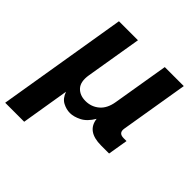

<svg xmlns="http://www.w3.org/2000/svg" viewBox="-215 -692 1043 1043"><g transform="rotate(45 306.5 -171.0)"><path d="M-16.1 204.1 107.9 -545.9H253.9L200.2 -223.1Q190.9 -166 216.1 -138.4Q241.2 -110.8 285.6 -110.8Q330.6 -110.8 363.8 -138.9Q397 -167 406.2 -223.1L460 -545.9H606L541 -154.3Q534.2 -114.7 575.7 -114.7H597.2L578.1 0H516.6Q407.2 0 397 -85.4Q370.1 -39.6 335.4 -22.2Q300.8 -4.9 272 -4.9Q244.1 -4.9 216.6 -19.3Q189 -33.7 175.3 -71.8L129.9 204.1Z"/></g></svg>

Font: Inter
Style: Bold Italic
Weight: 700
Italic angle: -9.39999°
Designer: Rasmus Andersson
Foundry: rsms
Version: Version 4.001;git-9221beed3